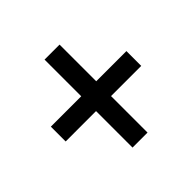

<svg xmlns="http://www.w3.org/2000/svg" viewBox="-126 -720 733 733"><g transform="rotate(-45 241.0 -353.5)"><path d="M281 -393V-591H200V-393H36V-313H200V-116H281V-313H444V-393Z"/></g></svg>

Font: Noto Sans Myanmar UI Condensed Medium
Style: Regular
Weight: 500
Width: 3
Designer: Monotype Design Team
Foundry: Monotype Imaging Inc.
Version: Version 2.103